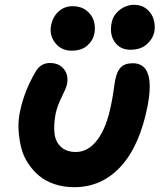

<svg xmlns="http://www.w3.org/2000/svg" viewBox="-20 -777 676 807"><path d="M527.8 -567.9Q485.4 -567.9 462.4 -600.1Q439.5 -632.3 449.2 -681.2Q455.6 -713.9 483.2 -735.4Q510.7 -756.8 543.9 -756.8Q575.2 -756.8 596.7 -739Q618.2 -721.2 625.7 -695.8Q633.3 -670.4 628.9 -644Q622.1 -612.8 596.4 -590.3Q570.8 -567.9 527.8 -567.9ZM280.8 -564Q237.8 -564 212.2 -596.4Q186.5 -628.9 194.8 -670.9Q202.1 -707 226.6 -729Q251 -751 285.2 -751Q319.8 -751 343.3 -732.9Q366.7 -714.8 374.3 -689.2Q381.8 -663.6 377 -637.2Q370.6 -606 346.4 -585Q322.3 -564 280.8 -564ZM292 9.8Q247.6 9.8 209.5 -2.9Q171.4 -15.6 144.5 -38.1Q117.7 -60.5 97.7 -91.1Q77.6 -121.6 68.8 -157.5Q60.1 -193.4 57.9 -232.7Q55.7 -272 64.9 -312Q82 -394 129.9 -476.1Q150.9 -512.2 189.9 -512.2Q228.5 -512.2 249 -486.1Q269.5 -460 261.2 -421.9Q258.8 -408.2 239.7 -369.9Q220.7 -331.5 213.9 -299.8Q205.1 -252.9 209 -217Q212.9 -181.2 236.1 -159.7Q259.3 -138.2 298.8 -138.2Q351.1 -138.2 389.6 -189.7Q428.2 -241.2 446.8 -335.9Q453.1 -364.7 457.5 -397.2Q461.9 -429.7 464.8 -442.9Q471.2 -477.1 488 -494.1Q504.9 -511.2 538.1 -511.2Q634.8 -511.2 600.1 -330.1Q566.9 -163.1 487.1 -76.7Q407.2 9.8 292 9.8Z"/></svg>

Font: Shantell Sans Normal
Style: Bold Italic
Weight: 700
Italic angle: -11.31°
Designer: Stephen Nixon, Anya Danilova, Shantell Martin
Foundry: Arrow Type
Version: Version 1.006;[559af2be0]